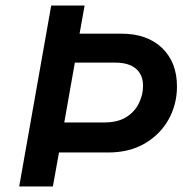

<svg xmlns="http://www.w3.org/2000/svg" viewBox="-20 -670 656 690"><path d="M164 -650H284L266 -549H416Q509 -549 562.5 -497.5Q616 -446 616 -359Q616 -295 586 -241Q556 -187 500.5 -154.5Q445 -122 369 -122H192L170 0H49ZM249 -445 211 -230H356Q403 -230 433.5 -249Q464 -268 479 -298.5Q494 -329 494 -361Q494 -402 468 -423.5Q442 -445 394 -445Z"/></svg>

Font: Overused Grotesk SemiBold
Style: Italic
Weight: 600
Italic angle: -10°
Version: Version 0.003